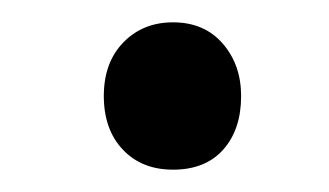

<svg xmlns="http://www.w3.org/2000/svg" viewBox="-20 -666 295 172"><path d="M73 -580Q73 -610 90.5 -628Q108 -646 135 -646Q163 -646 179.5 -627Q196 -608 196 -580Q196 -550 180 -532Q164 -514 135 -514Q107 -514 90 -532Q73 -550 73 -580Z"/></svg>

Font: Noto Sans ExtraCondensed SemiBold
Style: Italic
Weight: 600
Width: 2
Italic angle: -12°
Designer: Monotype Design Team
Foundry: Monotype Imaging Inc.
Version: Version 2.013; ttfautohint (v1.8.4.7-5d5b)